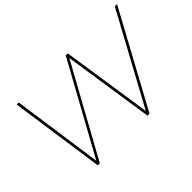

<svg xmlns="http://www.w3.org/2000/svg" viewBox="-113 -1020 1339 1339"><g transform="rotate(-45 557.0 -350.0)"><path d="M224 0 124 -700H144L241 -17H232L608 -700H628L731 -17H721L1092 -700H1114L734 0H714L612 -676L617 -677L244 0Z"/></g></svg>

Font: Montserrat Thin Thin
Style: Italic
Weight: 250
Italic angle: -11.3°
Version: Version 9.000